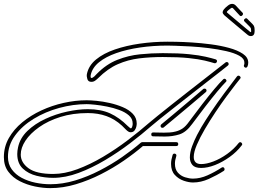

<svg xmlns="http://www.w3.org/2000/svg" viewBox="-73 -936 1333 990"><path d="M398 -514Q382 -514 377.5 -528Q373 -542 375 -554Q384 -598 422.5 -629.5Q461 -661 519.5 -681Q578 -701 648 -711Q718 -721 791 -721Q801 -721 835 -720.5Q869 -720 916.5 -717Q964 -714 1014 -707.5Q1064 -701 1108 -689Q1152 -677 1179.5 -658.5Q1207 -640 1207 -613Q1207 -602 1203 -593Q1200 -587 1194 -587Q1190 -587 1186.5 -591Q1183 -595 1185 -601Q1187 -604 1187 -607Q1187 -610 1187 -613Q1187 -634 1161 -648.5Q1135 -663 1093 -672.5Q1051 -682 1003 -688Q955 -694 910 -696.5Q865 -699 832.5 -700Q800 -701 791 -701Q716 -701 648 -691Q580 -681 526 -662Q472 -643 437.5 -615Q403 -587 395 -550Q395 -549 394.5 -547Q394 -545 394 -543Q394 -534 398 -534Q405 -534 413.5 -542Q422 -550 426 -555Q475 -605 532 -627.5Q589 -650 649 -656Q709 -662 766 -662Q849 -662 902 -656.5Q955 -651 987 -643.5Q1019 -636 1039 -630Q1046 -627 1046 -621Q1046 -616 1042 -612.5Q1038 -609 1033 -610Q1014 -616 983 -623.5Q952 -631 900 -636.5Q848 -642 766 -642Q702 -642 644.5 -635Q587 -628 534.5 -605Q482 -582 433 -533Q426 -526 417.5 -520Q409 -514 398 -514ZM186 34Q149 34 107.5 25.5Q66 17 29.5 -1.5Q-7 -20 -30 -50.5Q-53 -81 -53 -126Q-53 -179 -27.5 -224Q-2 -269 41.5 -305Q85 -341 140 -366.5Q195 -392 255.5 -405.5Q316 -419 374 -419Q393 -419 425 -416Q457 -413 492.5 -405Q528 -397 560 -383.5Q592 -370 612 -349Q632 -328 632 -299Q632 -295 631.5 -291.5Q631 -288 630 -283Q629 -276 622 -265Q615 -254 600 -254Q590 -254 576.5 -267.5Q563 -281 556 -288Q519 -322 475.5 -337.5Q432 -353 380 -353Q302 -353 238.5 -333Q175 -313 129 -280.5Q83 -248 58.5 -211Q34 -174 34 -139Q34 -98 74 -68.5Q114 -39 201 -39Q260 -39 326 -63.5Q392 -88 458.5 -127.5Q525 -167 585.5 -213Q646 -259 694 -301Q709 -314 739.5 -338.5Q770 -363 809.5 -394.5Q849 -426 891.5 -459Q934 -492 973.5 -523Q1013 -554 1044 -578Q1075 -602 1090 -614Q1092 -616 1096 -616Q1106 -616 1106 -605Q1106 -601 1102 -598Q1087 -586 1056.5 -562Q1026 -538 986.5 -507.5Q947 -477 904.5 -443.5Q862 -410 822.5 -379Q783 -348 752.5 -323.5Q722 -299 707 -286Q659 -244 598 -197.5Q537 -151 469 -110.5Q401 -70 332.5 -44.5Q264 -19 201 -19Q159 -19 116 -29.5Q73 -40 44.5 -67Q16 -94 16 -142Q16 -150 17 -158.5Q18 -167 20 -176Q30 -224 68.5 -261Q107 -298 161 -323Q215 -348 273 -360.5Q331 -373 380 -373Q447 -373 494.5 -351.5Q542 -330 586 -286Q589 -284 593 -280Q597 -276 601 -274Q607 -274 610 -288Q611 -291 611 -294Q611 -297 611 -300Q611 -324 591.5 -341Q572 -358 542 -369Q512 -380 479 -386.5Q446 -393 417.5 -396Q389 -399 374 -399Q304 -399 232.5 -379.5Q161 -360 101 -323.5Q41 -287 4.5 -237Q-32 -187 -32 -127Q-32 -90 -12.5 -63Q7 -36 39 -19Q71 -2 109.5 6Q148 14 186 14Q250 14 314.5 -5.5Q379 -25 441 -57Q503 -89 557 -126.5Q611 -164 654 -201Q654 -201 656.5 -202Q659 -203 660 -203H836Q846 -203 846 -193Q846 -183 836 -183H664Q621 -146 566 -108Q511 -70 448 -38Q385 -6 318.5 14Q252 34 186 34ZM964 -70Q932 -70 919 -85.5Q906 -101 906 -124Q906 -151 917.5 -182Q929 -213 943 -240Q957 -267 965 -280Q985 -314 1016 -360Q1047 -406 1082.5 -454Q1118 -502 1149 -542Q1152 -546 1157 -546Q1162 -546 1166 -540.5Q1170 -535 1165 -530Q1160 -524 1140.5 -499Q1121 -474 1094 -437.5Q1067 -401 1038 -357.5Q1009 -314 983.5 -270.5Q958 -227 942 -189.5Q926 -152 926 -127Q926 -90 964 -90Q992 -90 1027.5 -103.5Q1063 -117 1098 -142Q1133 -167 1158 -199Q1161 -203 1166 -203Q1171 -203 1174.5 -197Q1178 -191 1173 -186Q1148 -153 1111 -126.5Q1074 -100 1035.5 -85Q997 -70 964 -70ZM776 -232Q762 -232 747.5 -232.5Q733 -233 717 -233Q707 -233 707 -243Q707 -253 717 -253Q730 -253 744 -252.5Q758 -252 772 -252Q787 -252 802.5 -253Q818 -254 833 -258Q853 -263 869 -274Q885 -285 902 -309Q936 -355 970 -399Q1004 -443 1032.5 -477Q1061 -511 1078 -527Q1081 -530 1085 -530Q1090 -530 1093.5 -524Q1097 -518 1091 -513Q1075 -497 1047 -463.5Q1019 -430 985.5 -386.5Q952 -343 918 -297Q887 -254 852 -243Q817 -232 776 -232ZM765 -277Q755 -277 755 -287Q755 -292 759 -295Q782 -314 820 -345.5Q858 -377 899.5 -412.5Q941 -448 975 -477Q977 -479 981 -479Q992 -479 992 -468Q992 -465 988 -461Q954 -432 912.5 -397Q871 -362 833 -330.5Q795 -299 771 -279Q769 -277 765 -277ZM922 5Q901 5 874.5 -4Q848 -13 828.5 -34Q809 -55 809 -91Q809 -102 811 -113Q813 -124 817 -137Q820 -144 826 -144Q831 -144 834.5 -140.5Q838 -137 836 -131Q829 -110 829 -92Q829 -63 844 -46Q859 -29 881 -22Q903 -15 922 -15Q959 -15 997 -32Q1035 -49 1070 -72Q1074 -74 1075 -74Q1080 -74 1082.5 -70.5Q1085 -67 1085 -63Q1085 -58 1081 -55Q1045 -32 1004 -13.5Q963 5 922 5ZM1220 -750Q1211 -750 1203 -757Q1199 -760 1182.5 -774Q1166 -788 1145.5 -805Q1125 -822 1107.5 -837Q1090 -852 1083 -858Q1075 -866 1075 -873Q1075 -886 1102 -907Q1113 -916 1124 -916Q1136 -916 1145 -905Q1148 -901 1159.5 -889.5Q1171 -878 1178 -870Q1180 -868 1180 -864Q1180 -859 1174.5 -855Q1169 -851 1164 -855Q1162 -857 1150.5 -869.5Q1139 -882 1129 -893Q1126 -896 1123 -896Q1121 -896 1114 -891Q1101 -881 1098.5 -877.5Q1096 -874 1097 -872Q1103 -867 1120 -852.5Q1137 -838 1157.5 -821Q1178 -804 1194.5 -790Q1211 -776 1215 -773Q1219 -770 1220.5 -770Q1222 -770 1222 -776Q1222 -784 1221 -788.5Q1220 -793 1213 -800L1188 -825Q1185 -828 1185 -831Q1185 -837 1191.5 -840.5Q1198 -844 1202 -839L1229 -812Q1237 -804 1238.5 -796Q1240 -788 1240 -776Q1240 -750 1220 -750Z"/></svg>

Font: Neonderthaw
Style: Regular
Weight: 400
Designer: Robert E. Leuschke
Foundry: Robert E. Leuschke
Version: Version 1.010; ttfautohint (v1.8.3)